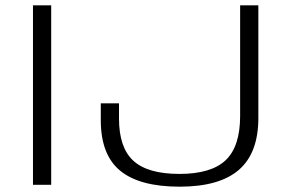

<svg xmlns="http://www.w3.org/2000/svg" viewBox="-20 -695 1104 722"><path d="M104 0H172.5V-675H104ZM655.5 7Q805 7 878.2 -56.2Q951.5 -119.5 951.5 -251.5V-675H883V-259Q883 -144 828.5 -92.5Q774 -41 655 -41Q535.5 -41 481.5 -90.5Q427.5 -140 427.5 -249V-306.5H359V-243Q359 -113 432 -53Q505 7 655.5 7Z"/></svg>

Font: Anybody Expanded Light
Style: Regular
Weight: 300
Width: 7
Version: Version 1.113;gftools[0.9.25]